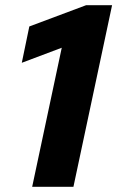

<svg xmlns="http://www.w3.org/2000/svg" viewBox="-20 -720 452 740"><path d="M104 0 218 -536 64 -478 93 -618 312 -700H412L263 0Z"/></svg>

Font: Red Hat Display Black
Style: Italic
Weight: 900
Italic angle: -12°
Designer: Pentagram, MCKL
Foundry: Pentagram, MCKL
Version: Version 1.023; ttfautohint (v1.8.3)